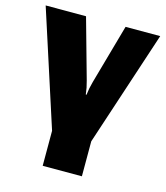

<svg xmlns="http://www.w3.org/2000/svg" viewBox="-122 -597 740 857"><g transform="rotate(15 247.5 -168.5)"><path d="M155.3 178.7H336.4V17.1L512.2 -516.1H352.1L274.4 -240.2Q269.5 -222.2 266.8 -208.5Q264.2 -194.8 262.2 -178.2H258.8Q256.8 -194.8 254.2 -208.7Q251.5 -222.7 246.6 -240.2L169.4 -516.1H-17.1L155.3 17.1Z"/></g></svg>

Font: Roboto Flex
Style: wght 900 wdth 100 opsz 14.0 GRAD 0.00 slnt 0.00 XTRA 468 XOPQ 96 YOPQ 79 YTLC 514 YTUC 712 YTAS 750 YTDE -203.00 YTFI 738
Weight: 900
Designer: Berlow after Robertson
Foundry: Google
Version: Version 3.100